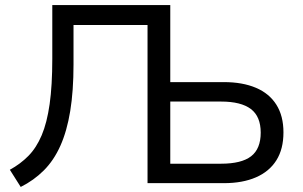

<svg xmlns="http://www.w3.org/2000/svg" viewBox="-20 -725 1200 760"><path d="M62 15 19 -53Q61 -76 92.5 -108Q124 -140 145 -189.5Q166 -239 176.5 -313Q187 -387 187 -492V-705H654V-400H866Q940 -400 993 -377.5Q1046 -355 1074 -310.5Q1102 -266 1102 -201Q1102 -135 1074 -90.5Q1046 -46 993 -23Q940 0 866 0H564V-626H271V-470Q271 -365 258 -285.5Q245 -206 219 -148Q193 -90 153.5 -50.5Q114 -11 62 15ZM654 -77H855Q936 -77 974 -106.5Q1012 -136 1012 -200Q1012 -264 973 -293.5Q934 -323 855 -323H654Z"/></svg>

Font: Nunito Sans 8pt
Style: Regular
Weight: 400
Version: Version 3.101;gftools[0.9.27]